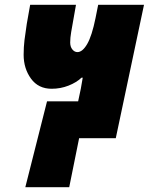

<svg xmlns="http://www.w3.org/2000/svg" viewBox="-20 -573 620 796"><path d="M175 -153H304L315 -205L323 -251H318Q297 -231 264 -218Q231 -205 194 -205Q139 -205 108.5 -247Q78 -289 78 -346Q78 -378 81.5 -406.5Q85 -435 91 -474L105 -553H295L280 -468Q279 -463 275 -439.5Q271 -416 271 -397Q271 -379 280 -368Q289 -357 301 -357Q322 -357 341.5 -390.5Q361 -424 376 -498L387 -553H577L460 0H308L267 203H85Z"/></svg>

Font: Noto Sans Display Black
Style: Italic
Weight: 900
Italic angle: -12°
Designer: Monotype Design team
Foundry: Monotype Imaging Inc.
Version: Version 1.000